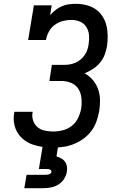

<svg xmlns="http://www.w3.org/2000/svg" viewBox="-20 -763 640 1003"><path d="M258 8Q230 8 203.5 4.5Q177 1 152 -7.5Q127 -16 106.5 -31.5Q86 -47 72.5 -68.5Q59 -90 54 -117Q49 -144 54 -171Q54 -173 54.5 -175Q55 -177 55 -179H151Q151 -178 150.5 -177Q150 -176 150 -174Q146 -153 153.5 -132Q161 -111 177 -98Q193 -85 214.5 -80.5Q236 -76 258 -76Q283 -76 308.5 -82.5Q334 -89 355 -105.5Q376 -122 387.5 -146Q399 -170 404 -195Q408 -222 405.5 -249.5Q403 -277 389.5 -298.5Q376 -320 351.5 -330Q327 -340 300 -340H238L251 -424H314Q329 -424 344 -426.5Q359 -429 373.5 -435Q388 -441 400.5 -451.5Q413 -462 422 -475Q431 -488 436 -502.5Q441 -517 443 -532Q447 -556 445 -579.5Q443 -603 431 -622Q419 -641 398 -650Q377 -659 353 -659Q330 -659 307.5 -653Q285 -647 266 -633Q247 -619 235.5 -598Q224 -577 220 -554H127L157 -735H250L242 -684Q255 -699 270.5 -711Q286 -723 303.5 -730.5Q321 -738 339.5 -740.5Q358 -743 376 -743Q404 -743 430.5 -736.5Q457 -730 478.5 -715.5Q500 -701 514.5 -679Q529 -657 535.5 -631.5Q542 -606 542.5 -578Q543 -550 539 -522Q535 -499 526.5 -476.5Q518 -454 502 -435Q486 -416 465 -402.5Q444 -389 422 -380Q446 -367 464.5 -345.5Q483 -324 492.5 -297Q502 -270 502.5 -240.5Q503 -211 498 -181Q493 -154 483.5 -127.5Q474 -101 456.5 -78Q439 -55 415.5 -38Q392 -21 365.5 -10.5Q339 0 312 4Q285 8 258 8ZM107 220 119 150H219Q223 150 227.5 149.5Q232 149 236.5 147.5Q241 146 244.5 142.5Q248 139 249 135Q249 131 246.5 127.5Q244 124 240.5 122.5Q237 121 232.5 120.5Q228 120 224 120H183L203 0H284L275 54Q288 58 300 64.5Q312 71 319.5 81.5Q327 92 329.5 106Q332 120 329 135Q326 154 314.5 172Q303 190 285 201Q267 212 247 216Q227 220 207 220Z"/></svg>

Font: Iosevka Curly Slab MdExObl
Style: Regular
Weight: 500
Width: 7
Italic angle: -9°
Monospace: yes
Designer: Belleve Invis
Foundry: Belleve Invis
Version: Version 11.1.0; ttfautohint (v1.8.3)